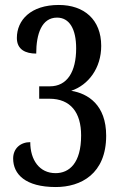

<svg xmlns="http://www.w3.org/2000/svg" viewBox="-20 -744 486 774"><path d="M205 10C306 10 408 -43 408 -197C408 -321 335 -367 267 -378C336 -401 388 -469 388 -559C388 -665 319 -724 217 -724C104 -724 48 -663 48 -591C48 -544 83 -528 126 -528C126 -607 148 -673 210 -673C260 -673 287 -627 287 -549C287 -455 251 -396 181 -396H138V-346H179C265 -346 307 -290 307 -198C307 -86 259 -46 204 -46C139 -46 102 -99 102 -171C63 -171 33 -146 33 -105C33 -42 82 10 205 10Z"/></svg>

Font: Noto Serif Armenian ExtraCondensed Medium
Style: Regular
Weight: 500
Width: 2
Designer: Monotype Design Team
Foundry: Monotype Imaging Inc.
Version: Version 2.008